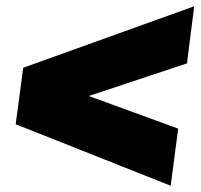

<svg xmlns="http://www.w3.org/2000/svg" viewBox="-20 -696 640 612"><path d="M599 -676 576 -494 263 -390 548 -286 524 -104 30 -300 54 -480Z"/></svg>

Font: Tanohe Sans Black
Style: Italic
Weight: 900
Designer: Village Type and Design LLC & Cristiano Sobral
Foundry: Cooper Hewitt Smithsonian Design Museum
Version: Version 1.00;January 12, 2020;FontCreator 12.0.0.2547 64-bit